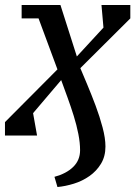

<svg xmlns="http://www.w3.org/2000/svg" viewBox="-25 -545 547 772"><path d="M108 -90 221 -223 246.5 -153C255.5 -128.3 263.8 -103.7 271.5 -79C279.2 -54.3 285.3 -30.2 290 -6.5C294.7 17.2 297 39 297 59C297 85.7 287.8 108 269.5 126C251.2 144 226 157.3 194 166L206 207C227.3 205 249.3 200.5 272 193.5C294.7 186.5 315.5 176.3 334.5 163C353.5 149.7 369 133.2 381 113.5C393 93.8 399 70.7 399 44C399 22 395.2 -3.5 387.5 -32.5C379.8 -61.5 370.5 -90.7 359.5 -120C348.5 -149.3 337.3 -177.5 326 -204.5L298 -271L499 -471V-525H383L391 -434L284 -318L218 -525H62V-471H130L206 -266L-5 -54V0H124Z"/></svg>

Font: PT Serif Caption
Style: Italic
Weight: 400
Italic angle: -12°
Designer: A.Korolkova, O.Umpeleva, V.Yefimov
Foundry: ParaType Ltd
Version: Version 1.000W OFL